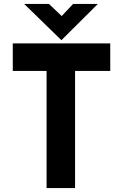

<svg xmlns="http://www.w3.org/2000/svg" viewBox="-20 -957 626 977"><path d="M45 -736H541V-596H362V0H217V-596H45ZM229 -937 307 -863 273 -853 352 -937H478L293 -753H292L103 -937Z"/></svg>

Font: Reem Kufi Fun
Style: Bold
Weight: 700
Designer: Khaled Hosny
Version: Version 1.005